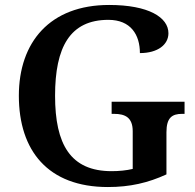

<svg xmlns="http://www.w3.org/2000/svg" viewBox="-20 -744 788 774"><path d="M415 10C504 10 577 -7 651 -41V-211C651 -270 674 -285 714 -285H724V-334H430V-285H440C485 -285 515 -270 515 -215V-63C490 -57 460 -54 430 -54C264 -54 202 -162 202 -358C202 -554 262 -664 417 -664C507 -664 544 -604 544 -530C616 -530 659 -564 659 -610C659 -674 579 -724 420 -724C181 -724 56 -574 56 -358C56 -137 173 10 415 10Z"/></svg>

Font: Noto Serif Tamil SemiBold
Style: Italic
Weight: 600
Italic angle: -12°
Designer: Indian Type Foundry, Tom Grace, and the Monotype Design Team
Foundry: Monotype Imaging Inc.
Version: Version 2.003